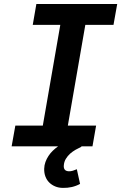

<svg xmlns="http://www.w3.org/2000/svg" viewBox="-20 -731 627 959"><path d="M161.6 -710.9 143.6 -606.9H281.2L193.8 -103.5H56.6L38.1 0H270Q256.3 9.8 243.9 21.7Q231.4 33.7 222.2 47.9Q212.9 62 207 78.1Q201.2 94.2 200.7 111.8Q200.2 133.3 206.8 150.6Q213.4 168 225.6 180.2Q238.3 192.9 255.9 200.2Q273.4 207.5 294.9 207.5Q317.4 208 338.9 203.1Q360.4 198.2 379.9 187.5L363.8 114.3Q354 118.7 343.5 121.8Q333 125 322.8 124.5Q308.6 123.5 303 115.7Q297.4 107.9 298.8 94.2Q300.3 76.7 308.8 62.5Q317.4 48.3 330.1 36.6Q342.8 25.4 357.9 16.8Q373 8.3 387.7 1.5L384.3 0H441.9L460 -103.5H318.8L406.2 -606.9H546.9L565.4 -710.9Z"/></svg>

Font: Roboto Mono SemiBold
Style: Italic
Weight: 600
Italic angle: -10°
Monospace: yes
Designer: Google
Version: Version 3.000